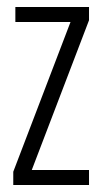

<svg xmlns="http://www.w3.org/2000/svg" viewBox="-20 -530 294 550"><path d="M18 0V-38L182 -467H24V-510H235V-472L71 -43H235V0Z"/></svg>

Font: Saira Ultra Condensed Light
Style: Regular
Weight: 300
Width: 1
Designer: Hector Gatti with collaboration of the Omnibus-Type team
Foundry: Omnibus-Type
Version: Version 1.001; ttfautohint (v1.8)